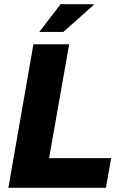

<svg xmlns="http://www.w3.org/2000/svg" viewBox="-20 -899 593 919"><path d="M20 0 140 -687H311L215 -142H512L487 0ZM168 -746 270 -879H428V-875L283 -746Z"/></svg>

Font: Archivo SemiCondensed ExtraBold
Style: Italic
Weight: 800
Width: 4
Italic angle: -10°
Designer: Hector Gatti
Foundry: Omnibus-Type
Version: Version 2.001